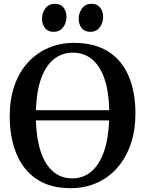

<svg xmlns="http://www.w3.org/2000/svg" viewBox="-20 -977 762 1008"><path d="M355 11Q245.5 12 173.5 -36Q101.5 -84 66.2 -169.8Q31 -255.5 31 -367Q31 -455.5 55.5 -526.5Q80 -597.5 125.5 -647.8Q171 -698 233 -725Q295 -752 369.5 -752Q478 -751.5 549.2 -705.8Q620.5 -660 655.8 -576.8Q691 -493.5 691 -381Q691 -293.5 666.5 -221.5Q642 -149.5 597.2 -97.8Q552.5 -46 490.8 -18Q429 10 355 11ZM359.5 -40.5Q415.5 -40.5 457.5 -74.8Q499.5 -109 524.2 -176.8Q549 -244.5 553 -345H168.5Q171 -249.5 193.8 -181.2Q216.5 -113 258.5 -76.8Q300.5 -40.5 359.5 -40.5ZM168.5 -398.5H553.5Q551.5 -495 528.8 -562.5Q506 -630 464 -665.2Q422 -700.5 362 -700.5Q306 -700.5 263.8 -667.2Q221.5 -634 196.8 -567Q172 -500 168.5 -398.5ZM260.5 -810Q231.5 -810 216 -830Q200.5 -850 200.5 -878Q200.5 -909 218 -933Q235.5 -957 268.5 -957H269.5Q298.5 -957 313.8 -937Q329 -917 329 -889Q329 -858 311.8 -834Q294.5 -810 261.5 -810ZM453 -810Q424 -810 408.5 -830Q393 -850 393 -878Q393 -909 410.5 -933Q428 -957 460.5 -957H461.5Q490.5 -957 506 -937Q521.5 -917 521.5 -889Q521.5 -858 504 -834Q486.5 -810 454 -810Z"/></svg>

Font: Merriweather 36pt SemiBold
Style: Regular
Weight: 600
Version: Version 2.100